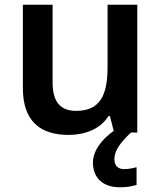

<svg xmlns="http://www.w3.org/2000/svg" viewBox="-20 -613 682 814"><path d="M465 62C465 25 490 -8 535 -51H562V-593H436V-328C436 -209 404 -143 303 -143C234 -143 203 -183 203 -264V-593H77V-239C77 -101 149 -41 271 -41C339 -41 405 -65 440 -121H446L462 -58C415 -25 374 24 374 76C374 140 415 181 488 181C518 181 539 177 559 171V96C547 99 527 104 506 104C481 104 465 90 465 62Z"/></svg>

Font: Noto Sans Tamil UI SemiBold
Style: Regular
Weight: 600
Designer: Jelle Bosma - Monotype Design Team
Foundry: Monotype Imaging Inc.
Version: Version 2.004